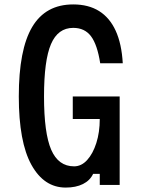

<svg xmlns="http://www.w3.org/2000/svg" viewBox="-20 -836 640 868"><path d="M277 12Q179 12 122 -91Q65 -194 65 -400Q65 -612 125.5 -714Q186 -816 311 -816Q380 -816 428 -786Q476 -756 503 -697Q530 -638 535 -550H433Q420 -634 391.5 -672Q363 -710 311 -710Q242 -710 210.5 -636.5Q179 -563 179 -400Q179 -234 211.5 -159Q244 -84 315 -84Q348 -84 374 -112.5Q400 -141 415.5 -189.5Q431 -238 431 -298H309V-400H521V0H431V-50H401Q387 -20 355 -4Q323 12 277 12Z"/></svg>

Font: Martian Mono Condensed
Style: Regular
Weight: 400
Width: 3
Designer: Roman Shamin
Foundry: Evil Martians
Version: Version 1.000